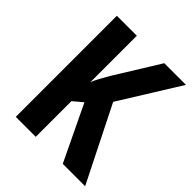

<svg xmlns="http://www.w3.org/2000/svg" viewBox="-198 -836 959 959"><g transform="rotate(45 281.0 -357.0)"><path d="M562 0 363 -397 560 -714H407L261 -478C240 -442 223 -412 213 -386V-714H72V0H213V-252L263 -294L404 0Z"/></g></svg>

Font: Noto Sans Arabic UI Cn
Style: Bold
Weight: 700
Width: 3
Designer: Monotype Design Team, Nadine Chahine and Nizar Qandah
Foundry: Monotype Imaging Inc.
Version: Version 2.010